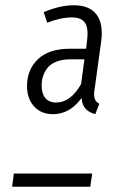

<svg xmlns="http://www.w3.org/2000/svg" viewBox="-20 -705 460 725"><path d="M180.2 -273.9Q134.8 -273.9 108.4 -303.5Q82 -333 82 -379.9Q82 -442.4 123.5 -481.7Q165 -521 245.1 -521H305.2L309.1 -554.2Q314.5 -599.1 300.8 -619.1Q287.1 -639.2 251 -639.2Q208.5 -639.2 158.2 -619.1L145 -659.2Q207 -685.1 258.8 -685.1Q316.9 -685.1 343.5 -651.4Q370.1 -617.7 362.8 -554.2L337.9 -373Q333.5 -351.6 336.7 -336.2Q339.8 -320.8 355 -313L339.8 -273.9Q315.9 -280.3 303 -294.4Q290 -308.6 288.1 -335Q243.7 -273.9 180.2 -273.9ZM191.9 -317.9Q246.6 -317.9 286.1 -387.2L298.8 -481H245.1Q214.8 -481 192.9 -472.2Q170.9 -463.4 159.4 -448.7Q147.9 -434.1 142.6 -417.5Q137.2 -400.9 137.2 -381.8Q137.2 -352.1 150.9 -335Q164.6 -317.9 191.9 -317.9ZM25.9 0 32.2 -49.8H328.1L320.8 0Z"/></svg>

Font: Fira Sans Compressed Light
Style: Italic
Weight: 300
Width: 3
Italic angle: -8°
Designer: Carrois Corporate & Edenspiekermann AG
Foundry: Carrois Corporate GbR & Edenspiekermann AG
Version: Version 4.203;PS 004.203;hotconv 1.0.88;makeotf.lib2.5.64775